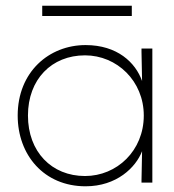

<svg xmlns="http://www.w3.org/2000/svg" viewBox="-20 -640 610 673"><path d="M278 -23C161 -23 78 -108 78 -235C78 -362 161 -446 278 -446C390 -446 484 -356 484 -235C484 -112 390 -23 278 -23ZM42 -235C42 -97 134 13 280 13C389 13 456 -53 478 -110L476 -8V0H514V-470H476V-458L478 -356C455 -421 391 -482 280 -482C152 -482 42 -388 42 -235ZM128 -584H442V-620H128Z"/></svg>

Font: Kreadon Extra Light
Style: Regular
Weight: 200
Designer: kohakuno
Foundry: StudioGnu
Version: Version 1.000;Glyphs 3.1.2 (3151)